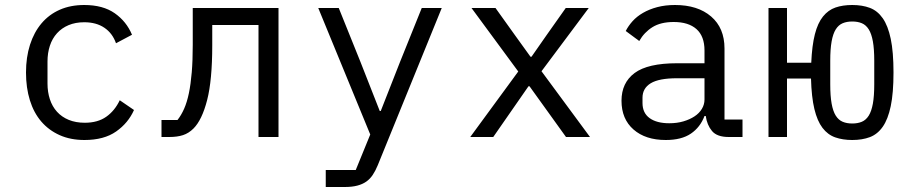

<svg xmlns="http://www.w3.org/2000/svg" viewBox="-20 -548 3640 768"><path d="M84 -258Q84 -319 100 -369Q116 -419 146 -454.5Q176 -490 219 -509Q262 -528 317 -528Q392 -528 439 -495Q486 -462 508 -409L444 -375Q430 -415 397.5 -437Q365 -459 317 -459Q282 -459 254.5 -447.5Q227 -436 208 -415Q189 -394 179.5 -365Q170 -336 170 -302V-214Q170 -180 179.5 -151Q189 -122 208 -101Q227 -80 255 -68.5Q283 -57 319 -57Q371 -57 405 -81Q439 -105 459 -147L516 -108Q493 -56 444.5 -22Q396 12 318 12Q262 12 218.5 -7.5Q175 -27 145 -62Q115 -97 99.5 -147Q84 -197 84 -258Z M626 -68H690Q705 -87 716.5 -113Q728 -139 735.5 -175Q743 -211 747 -258.5Q751 -306 751 -369V-516H1094V0H1014V-448H829V-367Q829 -227 808.5 -147.5Q788 -68 754 -34Q735 -15 712 -7.5Q689 0 657 0H626Z M1667 -516H1747L1491 113Q1482 135 1471 151.5Q1460 168 1445 178.5Q1430 189 1409 194.5Q1388 200 1359 200H1283V132H1403L1461 -10L1253 -516H1335L1422 -300L1499 -104H1503L1580 -300Z M1861 0 2053 -262 1866 -516H1962L2040 -407L2102 -321H2106L2166 -407L2243 -516H2335L2146 -263L2340 0H2244L2098 -203H2094L1953 0Z M2895 0Q2848 0 2828 -24Q2808 -48 2803 -84H2798Q2781 -39 2743.5 -13.5Q2706 12 2643 12Q2562 12 2514 -30Q2466 -72 2466 -145Q2466 -217 2518.5 -256Q2571 -295 2688 -295H2798V-346Q2798 -403 2766 -431.5Q2734 -460 2675 -460Q2623 -460 2590 -439.5Q2557 -419 2537 -384L2483 -424Q2493 -444 2510 -463Q2527 -482 2552 -496.5Q2577 -511 2609 -519.5Q2641 -528 2680 -528Q2771 -528 2824.5 -482Q2878 -436 2878 -354V-70H2950V0ZM2798 -150V-235H2688Q2616 -235 2583 -215Q2550 -195 2550 -157V-136Q2550 -96 2578.5 -75.5Q2607 -55 2657 -55Q2688 -55 2713.5 -62.5Q2739 -70 2758 -82.5Q2777 -95 2787.5 -112.5Q2798 -130 2798 -150Z M3224 -234H3128V0H3054V-516H3128V-297H3225Q3228 -366 3239.5 -411Q3251 -456 3272 -482Q3293 -508 3322 -518Q3351 -528 3389 -528Q3429 -528 3459.5 -516.5Q3490 -505 3511 -475Q3532 -445 3543 -392.5Q3554 -340 3554 -258Q3554 -176 3543 -123.5Q3532 -71 3511 -41Q3490 -11 3459.5 0.5Q3429 12 3389 12Q3351 12 3321 1.5Q3291 -9 3270 -36.5Q3249 -64 3237.5 -112Q3226 -160 3224 -234ZM3477 -211V-305Q3477 -352 3471.5 -382.5Q3466 -413 3455 -430.5Q3444 -448 3427.5 -455Q3411 -462 3389 -462Q3367 -462 3350.5 -455Q3334 -448 3323 -430.5Q3312 -413 3306.5 -382.5Q3301 -352 3301 -305V-211Q3301 -164 3306.5 -133.5Q3312 -103 3323 -85.5Q3334 -68 3350.5 -61Q3367 -54 3389 -54Q3411 -54 3427.5 -61Q3444 -68 3455 -85.5Q3466 -103 3471.5 -133.5Q3477 -164 3477 -211Z"/></svg>

Font: IBM Plaex Mono
Style: Regular
Weight: 400
Designer: Mike Abbink, Paul van der Laan, Pieter van Rosmalen
Foundry: Bold Monday
Version: Version 2.003